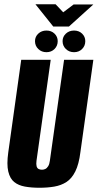

<svg xmlns="http://www.w3.org/2000/svg" viewBox="-20 -873 460 905"><path d="M166 12Q128 12 97.5 6.5Q67 1 47 -15Q27 -31 19 -64.5Q11 -98 19 -155L80 -591H219L152 -115Q150 -99 152.5 -89.5Q155 -80 162 -76.5Q169 -73 178 -73Q186 -73 193.5 -76.5Q201 -80 207 -89.5Q213 -99 215 -115L282 -591H420L359 -156Q352 -99 335 -65Q318 -31 293 -15Q268 1 236 6.5Q204 12 166 12ZM199 -627Q176 -627 160.5 -642Q145 -657 145 -679Q145 -700 160.5 -714.5Q176 -729 199 -729Q222 -729 237 -714.5Q252 -700 252 -679Q252 -657 237 -642Q222 -627 199 -627ZM329 -627Q306 -627 290.5 -642Q275 -657 275 -679Q275 -700 290.5 -714.5Q306 -729 329 -729Q352 -729 367 -714.5Q382 -700 382 -679Q382 -657 367 -642Q352 -627 329 -627ZM231 -748 147 -853H242L278 -815L327 -852H420L305 -748Z"/></svg>

Font: Alumni Sans Thin ExtraBold
Style: Italic
Weight: 800
Italic angle: -8°
Version: Version 1.016